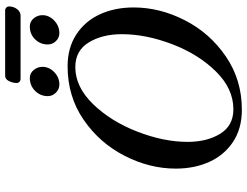

<svg xmlns="http://www.w3.org/2000/svg" viewBox="-127 -820 961 747"><g transform="rotate(-90 353.5 -446.5)"><path d="M71 -243Q71 -345 121 -442.5Q171 -540 261.5 -602Q352 -664 469 -664Q541 -664 593 -630Q645 -596 671.5 -538Q698 -480 698 -407Q698 -305 648 -207.5Q598 -110 507 -48Q416 14 300 14Q227 14 175.5 -20Q124 -54 97.5 -112Q71 -170 71 -243ZM594 -453Q594 -529 562 -581.5Q530 -634 466 -634Q389 -634 322 -565Q255 -496 215 -393Q175 -290 175 -197Q175 -122 206.5 -70.5Q238 -19 302 -19Q382 -19 449 -87Q516 -155 555 -257Q594 -359 594 -453ZM353 -741Q353 -770 373.5 -790.5Q394 -811 424 -811Q442 -811 454.5 -796Q467 -781 467 -762Q467 -736 446.5 -716Q426 -696 398 -696Q380 -696 366.5 -709.5Q353 -723 353 -741ZM554 -741Q554 -770 574 -790.5Q594 -811 624 -811Q643 -811 655.5 -796Q668 -781 668 -762Q668 -736 647 -716Q626 -696 598 -696Q580 -696 567 -709.5Q554 -723 554 -741ZM404 -861Q404 -877 411.5 -892Q419 -907 432 -907H687Q693 -907 697.5 -902.5Q702 -898 702 -893Q702 -874 691.5 -860.5Q681 -847 667 -847H420Q413 -847 408.5 -851.5Q404 -856 404 -861Z"/></g></svg>

Font: EB Garamond Medium
Style: Italic
Weight: 500
Italic angle: -17.2°
Designer: Georg Duffner and Octavio Pardo
Foundry: Georg Duffner
Version: Version 1.000